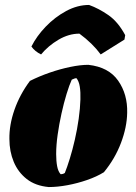

<svg xmlns="http://www.w3.org/2000/svg" viewBox="-20 -744 551 776"><path d="M177 12Q123 7 88 -20.5Q53 -48 35.5 -90Q18 -132 18 -182Q17 -239 38.5 -300.5Q60 -362 101 -417Q139 -436 181 -450.5Q223 -465 264 -473.5Q305 -482 337 -482Q419 -473 457.5 -418Q496 -363 494 -288Q493 -230 469 -166.5Q445 -103 400 -48Q371 -30 332 -16.5Q293 -3 252.5 4.5Q212 12 177 12ZM225 -40Q235 -40 242 -45Q251 -67 262 -102.5Q273 -138 282.5 -179.5Q292 -221 298 -263.5Q304 -306 305 -342Q306 -371 302.5 -393.5Q299 -416 289 -428Q282 -428 270 -422Q260 -400 249 -364Q238 -328 228.5 -285Q219 -242 213 -199.5Q207 -157 207 -121Q207 -93 211 -72Q215 -51 225 -40ZM340 -724Q379 -710 418 -683Q457 -656 486 -602L483 -584L387 -524Q354 -569 301 -608Q258 -608 216.5 -583.5Q175 -559 146 -524Q121 -536 107 -556Q128 -598 165 -636.5Q202 -675 247.5 -699.5Q293 -724 340 -724Z"/></svg>

Font: Labrada Black
Style: Italic
Weight: 900
Italic angle: -7°
Designer: Mercedes Jáuregui
Foundry: Omnibus-Type Team
Version: Version 1.000; ttfautohint (v1.8.4.7-5d5b)